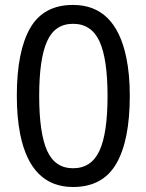

<svg xmlns="http://www.w3.org/2000/svg" viewBox="-20 -745 591 775"><path d="M169.9 -578.1Q138.2 -507.3 138.2 -357.9Q138.2 -208.5 169.9 -137.2Q201.7 -65.9 274.9 -65.9Q348.6 -65.9 381.3 -136.2Q414.1 -206.5 414.1 -357.4Q414.1 -508.3 381.3 -578.6Q348.6 -648.9 274.9 -648.9Q201.2 -648.9 169.9 -578.1ZM503.9 -358.4Q503.9 -177.7 449.2 -84Q394.5 9.8 274.9 9.8Q104.5 9.8 61.5 -203.1Q47.9 -271.5 47.9 -357.9Q47.9 -537.6 101.6 -631.3Q155.3 -725.1 274.9 -725.1Q445.8 -725.1 489.7 -513.2Q503.9 -445.3 503.9 -358.4Z"/></svg>

Font: NotoSans
Style: Regular
Weight: 400
Designer: Monotype Design team
Foundry: Monotype Imaging Inc.
Version: Version 1.04